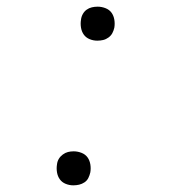

<svg xmlns="http://www.w3.org/2000/svg" viewBox="-20 -548 540 576"><path d="M200 8Q188 8 177 3.5Q166 -1 159.5 -10Q153 -19 151 -31Q149 -43 151 -55Q152 -64 156.5 -71.5Q161 -79 168.5 -84.5Q176 -90 184 -92Q192 -94 201 -94Q213 -94 224.5 -89.5Q236 -85 242.5 -76Q249 -67 251 -55Q253 -43 251 -31Q249 -22 245 -14Q241 -6 233.5 -1Q226 4 217.5 6Q209 8 200 8ZM272 -426Q260 -426 249 -430.5Q238 -435 231.5 -444Q225 -453 223 -465Q221 -477 223 -489Q224 -498 228.5 -506Q233 -514 240 -519Q247 -524 255.5 -526Q264 -528 273 -528Q285 -528 296.5 -523.5Q308 -519 314.5 -510Q321 -501 323 -489Q325 -477 323 -465Q321 -456 317 -448.5Q313 -441 305.5 -435.5Q298 -430 289.5 -428Q281 -426 272 -426Z"/></svg>

Font: Iosevka Aile XLt Obl
Style: Regular
Weight: 200
Italic angle: -9°
Designer: Belleve Invis
Foundry: Belleve Invis
Version: Version 31.1.0; ttfautohint (v1.8.4)